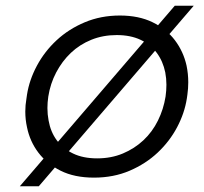

<svg xmlns="http://www.w3.org/2000/svg" viewBox="-20 -601 709 668"><path d="M49 47 588 -581H654L115 47ZM307 17Q239 17 191 -7Q143 -31 113.5 -70Q84 -109 74 -158Q68 -185 68 -213Q68 -235 72 -258L74 -272Q82 -323 108.5 -372.5Q135 -422 177 -461Q219 -500 275 -523.5Q331 -547 397 -547Q463 -547 511 -523.5Q559 -500 588.5 -461Q618 -422 629 -373Q635 -344 635 -315Q635 -293 632 -272L630 -258Q622 -207 596 -158Q570 -109 528.5 -70Q487 -31 431 -7Q375 17 307 17ZM318 -50Q367 -50 407.5 -67Q448 -84 479 -113Q510 -142 529.5 -181.5Q549 -221 556 -265Q559 -286 559 -306Q559 -328 555 -349Q547 -388 525.5 -417Q504 -446 469 -462.5Q434 -479 386 -479Q338 -479 297.5 -462.5Q257 -446 226.5 -417Q196 -388 175.5 -349Q155 -310 148 -265Q145 -244 145 -225Q145 -203 149 -182Q156 -142 177.5 -113Q199 -84 234 -67Q269 -50 318 -50Z"/></svg>

Font: Sora Light
Style: Italic
Weight: 300
Designer: Jonathan Barnbrook, Juli√°n Moncada
Version: Version 1.000